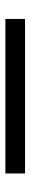

<svg xmlns="http://www.w3.org/2000/svg" viewBox="272 -300 111 694"><g transform="rotate(-90 327.0 46.5)"><path d="M46.5 82V11H605V82Z"/></g></svg>

Font: Junction Medium
Style: Regular
Weight: 500
Designer: Caroline Hadilaksono
Foundry: Caroline Hadilaksono, Tyler Finck, The League of Moveable Type
Version: Version 2.000; ttfautohint (v1.8.3)